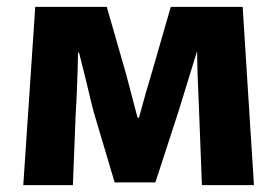

<svg xmlns="http://www.w3.org/2000/svg" viewBox="-20 -513 809 561"><path d="M83 -493H292L348 -298L382 -169H386Q407 -247 426 -309L479 -493H689L722 28H570L562 -180Q556 -312 556 -361H555L503 -192L434 20H315L254 -185Q247 -211 233 -271Q211 -359 211 -359H208Q206 -256 201 -178L193 28H48Z"/></svg>

Font: BM Euljiro oraeorae
Style: Regular
Weight: 400
Designer: Bongjin Kim; Bomjun Kim; Myungsoo Han; Hyesun Chae; Mikyoung Jeong; Wujin Sim; Minjae Kang; Suwha Jang;
Foundry: Sandoll Inc.
Version: Version 1.000;hotconv 1.0.109;makeexe 2.5.65596